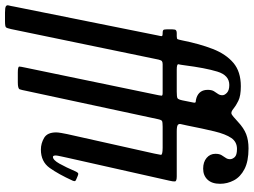

<svg xmlns="http://www.w3.org/2000/svg" viewBox="-178 -700 990 749"><g transform="rotate(90 316.5 -325.0)"><path d="M658.5 -689Q658.5 -657 642.2 -640Q626 -623 599.5 -623Q573.5 -623 557.5 -636.5Q541.5 -650 541.5 -671Q541.5 -686 546.8 -694.8Q552 -703.5 557.2 -710.8Q562.5 -718 562.5 -728Q562.5 -737 554.5 -746Q546.5 -755 522.5 -755Q495 -755 479.8 -732.8Q464.5 -710.5 454 -667Q443.5 -623.5 431 -560Q428.5 -546.5 426 -537.5Q423.5 -528.5 428.8 -524.2Q434 -520 454 -520H629.5Q648.5 -520 649.2 -513.2Q650 -506.5 646.5 -492L557.5 -96Q556 -89 552 -70.8Q548 -52.5 548 -48.5Q548 -37 553.5 -37Q565.5 -37 579.8 -62.2Q594 -87.5 611 -127Q614 -133 617 -135Q620 -137 627 -134L640 -128.5Q646.5 -126 647.8 -123.5Q649 -121 646.5 -114.5Q621 -58.5 596.5 -24.2Q572 10 525 10Q501 10 479.5 -2.5Q458 -15 458 -49.5Q458 -57 460.2 -69.5Q462.5 -82 464.5 -92L540.5 -432Q544.5 -451 545.5 -458Q546.5 -465 517.5 -465H436Q418 -465 413.5 -462.5Q409 -460 406 -445L296 67Q292.5 85.5 289.8 92.8Q287 100 263 100H224Q201 100 201.2 94Q201.5 88 205 72L313 -449Q314.5 -457 314.8 -461Q315 -465 304 -465H192Q184 -465 180.2 -462.2Q176.5 -459.5 174 -449L55 126Q51.5 142.5 48 146.2Q44.5 150 24 150H-9Q-28.5 150 -34 146.5Q-39.5 143 -37.2 135.2Q-35 127.5 -33 115L80 -447Q82.5 -457.5 82.5 -461.2Q82.5 -465 71 -465H69.5Q61.5 -465 58.8 -467.5Q56 -470 56 -481V-503Q56 -514.5 59.8 -517.2Q63.5 -520 70 -520H83Q93 -520 94.5 -523.5Q96 -527 99 -541Q112.5 -609 132.5 -660.5Q152.5 -712 186.8 -741Q221 -770 278 -770Q315.5 -770 335 -760.2Q354.5 -750.5 364.5 -742Q379 -730 386.8 -734Q394.5 -738 417 -759Q441 -781.5 464.8 -790.8Q488.5 -800 520.5 -800Q571 -800 601.2 -784.2Q631.5 -768.5 645 -743Q658.5 -717.5 658.5 -689ZM196 -549Q194 -533.5 192.2 -526.8Q190.5 -520 213 -520H299Q319.5 -520 324.5 -522.8Q329.5 -525.5 333 -542L341 -582Q344 -594 338.5 -594Q333 -594 323 -597Q292 -607.5 292 -641Q292 -656 297.2 -664.8Q302.5 -673.5 307.8 -680.8Q313 -688 313 -698Q313 -707 303.2 -716Q293.5 -725 273 -725Q235 -725 220.8 -678.2Q206.5 -631.5 196 -549Z"/></g></svg>

Font: Besley* Condensed
Style: Italic
Weight: 400
Width: 3
Italic angle: -13°
Designer: Owen Earl
Foundry: indestructible type*
Version: Version 3.000; ttfautohint (v1.8.3)